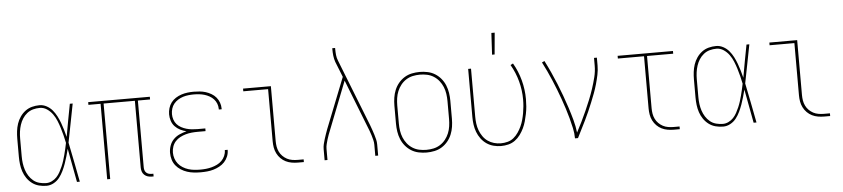

<svg xmlns="http://www.w3.org/2000/svg" viewBox="-44 -1004 5588 1272"><g transform="rotate(-5 2750.0 -368.0)"><path d="M222 8Q196 8 171.5 1.5Q147 -5 127 -20Q107 -35 92.5 -56Q78 -77 70 -101Q62 -125 59 -150Q56 -175 56 -200V-320Q56 -345 59 -370Q62 -395 70 -419Q78 -443 92.5 -464Q107 -485 127 -500Q147 -515 171.5 -521.5Q196 -528 222 -528Q246 -528 268.5 -516Q291 -504 307 -485Q323 -466 334.5 -443.5Q346 -421 354.5 -398Q363 -375 370 -351Q377 -327 383 -303Q393 -357 402.5 -411.5Q412 -466 423 -520H442Q429 -456 417 -391.5Q405 -327 392 -264Q406 -198 418.5 -132Q431 -66 444 0H425Q414 -56 404 -112Q394 -168 383 -224Q377 -200 370 -175.5Q363 -151 354.5 -127Q346 -103 335 -80Q324 -57 308.5 -37Q293 -17 270 -4.5Q247 8 222 8ZM222 -10Q241 -10 259.5 -19Q278 -28 291.5 -42.5Q305 -57 314.5 -74.5Q324 -92 332 -110.5Q340 -129 346 -148Q352 -167 357 -186Q362 -205 366.5 -224.5Q371 -244 375 -264Q370 -289 363.5 -314.5Q357 -340 349.5 -364.5Q342 -389 332 -413.5Q322 -438 307 -459Q292 -480 270 -495Q248 -510 222 -510Q199 -510 177 -504Q155 -498 137 -483.5Q119 -469 107 -450Q95 -431 88 -409.5Q81 -388 78 -365.5Q75 -343 75 -320V-200Q75 -177 78 -154.5Q81 -132 88 -110.5Q95 -89 107 -70Q119 -51 136.5 -36.5Q154 -22 176.5 -16Q199 -10 222 -10Z M922 8Q908 8 895 4Q882 0 872 -9.5Q862 -19 858 -32Q854 -45 854 -58V-502H646V0H626V-502H545V-520H955V-502H874V-58Q874 -49 876.5 -39.5Q879 -30 886 -23Q893 -16 902.5 -13Q912 -10 922 -10H934V8Z M1247 8Q1225 8 1202 5.5Q1179 3 1157.5 -4Q1136 -11 1116.5 -23.5Q1097 -36 1083 -53.5Q1069 -71 1062.5 -93Q1056 -115 1056 -138Q1056 -162 1064.5 -186Q1073 -210 1090.5 -227.5Q1108 -245 1130.5 -255Q1153 -265 1177 -271Q1156 -276 1136 -286Q1116 -296 1101 -312Q1086 -328 1079 -349.5Q1072 -371 1072 -393Q1072 -413 1078 -433.5Q1084 -454 1096.5 -470.5Q1109 -487 1127 -498.5Q1145 -510 1165 -516.5Q1185 -523 1205.5 -525.5Q1226 -528 1247 -528Q1267 -528 1287.5 -526Q1308 -524 1327 -518Q1346 -512 1364 -501.5Q1382 -491 1395 -475.5Q1408 -460 1415 -440.5Q1422 -421 1422 -401V-396H1403V-400Q1403 -418 1396.5 -435Q1390 -452 1378 -465Q1366 -478 1350 -487Q1334 -496 1317 -501Q1300 -506 1282.5 -508Q1265 -510 1247 -510Q1229 -510 1210.5 -508Q1192 -506 1174.5 -500.5Q1157 -495 1141 -485Q1125 -475 1113.5 -461Q1102 -447 1096.5 -429Q1091 -411 1091 -392Q1091 -374 1097 -356Q1103 -338 1115 -324.5Q1127 -311 1143.5 -302Q1160 -293 1177.5 -288Q1195 -283 1213.5 -281Q1232 -279 1250 -279H1303V-261H1250Q1230 -261 1210 -259Q1190 -257 1170.5 -251.5Q1151 -246 1133 -236.5Q1115 -227 1101.5 -212Q1088 -197 1081.5 -177.5Q1075 -158 1075 -138Q1075 -118 1081.5 -98.5Q1088 -79 1100.5 -63.5Q1113 -48 1130.5 -37Q1148 -26 1167.5 -20Q1187 -14 1207 -12Q1227 -10 1247 -10Q1266 -10 1285 -12Q1304 -14 1322.5 -19Q1341 -24 1358.5 -32.5Q1376 -41 1389.5 -54.5Q1403 -68 1411 -86Q1419 -104 1419 -123V-125H1438V-123Q1438 -101 1429.5 -80.5Q1421 -60 1406.5 -44.5Q1392 -29 1372.5 -18.5Q1353 -8 1332.5 -2Q1312 4 1290.5 6Q1269 8 1247 8Z M1895 0Q1874 0 1853.5 -3.5Q1833 -7 1814.5 -16Q1796 -25 1781 -40Q1766 -55 1756.5 -74Q1747 -93 1743.5 -113.5Q1740 -134 1740 -155V-502H1575V-520H1760V-155Q1760 -136 1763 -118Q1766 -100 1774 -83.5Q1782 -67 1795 -54Q1808 -41 1824 -32.5Q1840 -24 1858.5 -21Q1877 -18 1895 -18H1934V0Z M2072 0V-74Q2072 -91 2076 -107.5Q2080 -124 2085 -140Q2090 -156 2095.5 -172Q2101 -188 2107 -204L2240 -540L2199 -643Q2192 -663 2189.5 -684.5Q2187 -706 2187 -728V-735H2206V-728Q2206 -708 2208 -688Q2210 -668 2218 -649L2393 -204Q2399 -188 2404.5 -172Q2410 -156 2415 -140Q2420 -124 2424 -107.5Q2428 -91 2428 -74V0H2409V-74Q2409 -90 2405 -105.5Q2401 -121 2396.5 -136.5Q2392 -152 2386 -167.5Q2380 -183 2374 -198L2250 -514L2126 -198Q2120 -183 2114 -167.5Q2108 -152 2103.5 -136.5Q2099 -121 2095 -105.5Q2091 -90 2091 -74V0Z M2750 8Q2724 8 2697.5 2.5Q2671 -3 2648.5 -17Q2626 -31 2609 -51.5Q2592 -72 2582 -96.5Q2572 -121 2568 -147.5Q2564 -174 2564 -200V-320Q2564 -346 2568 -372.5Q2572 -399 2582 -423.5Q2592 -448 2609 -468.5Q2626 -489 2648.5 -503Q2671 -517 2697.5 -522.5Q2724 -528 2750 -528Q2776 -528 2802.5 -522.5Q2829 -517 2851.5 -503Q2874 -489 2891 -468.5Q2908 -448 2918 -423.5Q2928 -399 2932 -372.5Q2936 -346 2936 -320V-200Q2936 -174 2932 -147.5Q2928 -121 2918 -96.5Q2908 -72 2891 -51.5Q2874 -31 2851.5 -17Q2829 -3 2802.5 2.5Q2776 8 2750 8ZM2750 -10Q2774 -10 2797.5 -15Q2821 -20 2841.5 -33Q2862 -46 2877 -65Q2892 -84 2901 -106Q2910 -128 2913.5 -152Q2917 -176 2917 -200V-320Q2917 -344 2913.5 -368Q2910 -392 2901 -414Q2892 -436 2877 -455Q2862 -474 2841.5 -487Q2821 -500 2797.5 -505Q2774 -510 2750 -510Q2726 -510 2702.5 -505Q2679 -500 2658.5 -487Q2638 -474 2623 -455Q2608 -436 2599 -414Q2590 -392 2586.5 -368Q2583 -344 2583 -320V-200Q2583 -176 2586.5 -152Q2590 -128 2599 -106Q2608 -84 2623 -65Q2638 -46 2658.5 -33Q2679 -20 2702.5 -15Q2726 -10 2750 -10Z M3245 8Q3220 8 3195 1.5Q3170 -5 3149 -19.5Q3128 -34 3112.5 -55Q3097 -76 3088 -100Q3079 -124 3075.5 -149Q3072 -174 3072 -200V-520H3091V-200Q3091 -177 3094 -154Q3097 -131 3105 -109.5Q3113 -88 3126.5 -68.5Q3140 -49 3158.5 -36Q3177 -23 3199.5 -16.5Q3222 -10 3245 -10Q3268 -10 3290.5 -16Q3313 -22 3330.5 -36.5Q3348 -51 3361 -70Q3374 -89 3383.5 -109.5Q3393 -130 3399 -152Q3405 -174 3409 -196.5Q3413 -219 3415 -241.5Q3417 -264 3417 -287Q3417 -348 3401 -408Q3385 -468 3354 -521L3371 -530Q3403 -475 3419.5 -413Q3436 -351 3436 -287Q3436 -263 3434 -238.5Q3432 -214 3427 -189.5Q3422 -165 3415.5 -141.5Q3409 -118 3398.5 -96Q3388 -74 3373 -53.5Q3358 -33 3338 -18.5Q3318 -4 3294 2Q3270 8 3245 8ZM3238 -600 3246 -744H3268L3255 -600Z M3737 0Q3737 -34 3729.5 -68Q3722 -102 3713 -135.5Q3704 -169 3693.5 -201.5Q3683 -234 3671.5 -266.5Q3660 -299 3647.5 -331Q3635 -363 3621.5 -395Q3608 -427 3593.5 -458Q3579 -489 3563 -520L3580 -528Q3600 -489 3618 -449.5Q3636 -410 3652.5 -369.5Q3669 -329 3684 -288Q3699 -247 3712.5 -205.5Q3726 -164 3737.5 -122Q3749 -80 3754 -37Q3772 -71 3789 -105.5Q3806 -140 3821.5 -175Q3837 -210 3851.5 -245.5Q3866 -281 3878 -317.5Q3890 -354 3899.5 -392Q3909 -430 3909 -468V-520H3928V-468Q3928 -437 3921.5 -406Q3915 -375 3906.5 -345Q3898 -315 3887 -285.5Q3876 -256 3864 -227Q3852 -198 3839.5 -169Q3827 -140 3813 -112Q3799 -84 3785 -56Q3771 -28 3757 0Z M4395 0Q4374 0 4353.5 -3.5Q4333 -7 4314.5 -16Q4296 -25 4281 -40Q4266 -55 4256.5 -74Q4247 -93 4243.5 -113.5Q4240 -134 4240 -155V-502H4066V-520H4434V-502H4260V-155Q4260 -136 4263 -118Q4266 -100 4274 -83.5Q4282 -67 4295 -54Q4308 -41 4324 -32.5Q4340 -24 4358.5 -21Q4377 -18 4395 -18H4434V0Z M4722 8Q4696 8 4671.5 1.5Q4647 -5 4627 -20Q4607 -35 4592.5 -56Q4578 -77 4570 -101Q4562 -125 4559 -150Q4556 -175 4556 -200V-320Q4556 -345 4559 -370Q4562 -395 4570 -419Q4578 -443 4592.5 -464Q4607 -485 4627 -500Q4647 -515 4671.5 -521.5Q4696 -528 4722 -528Q4746 -528 4768.5 -516Q4791 -504 4807 -485Q4823 -466 4834.5 -443.5Q4846 -421 4854.5 -398Q4863 -375 4870 -351Q4877 -327 4883 -303Q4893 -357 4902.5 -411.5Q4912 -466 4923 -520H4942Q4929 -456 4917 -391.5Q4905 -327 4892 -264Q4906 -198 4918.5 -132Q4931 -66 4944 0H4925Q4914 -56 4904 -112Q4894 -168 4883 -224Q4877 -200 4870 -175.5Q4863 -151 4854.5 -127Q4846 -103 4835 -80Q4824 -57 4808.5 -37Q4793 -17 4770 -4.5Q4747 8 4722 8ZM4722 -10Q4741 -10 4759.5 -19Q4778 -28 4791.5 -42.5Q4805 -57 4814.5 -74.5Q4824 -92 4832 -110.5Q4840 -129 4846 -148Q4852 -167 4857 -186Q4862 -205 4866.5 -224.5Q4871 -244 4875 -264Q4870 -289 4863.5 -314.5Q4857 -340 4849.5 -364.5Q4842 -389 4832 -413.5Q4822 -438 4807 -459Q4792 -480 4770 -495Q4748 -510 4722 -510Q4699 -510 4677 -504Q4655 -498 4637 -483.5Q4619 -469 4607 -450Q4595 -431 4588 -409.5Q4581 -388 4578 -365.5Q4575 -343 4575 -320V-200Q4575 -177 4578 -154.5Q4581 -132 4588 -110.5Q4595 -89 4607 -70Q4619 -51 4636.5 -36.5Q4654 -22 4676.5 -16Q4699 -10 4722 -10Z M5395 0Q5374 0 5353.5 -3.5Q5333 -7 5314.5 -16Q5296 -25 5281 -40Q5266 -55 5256.5 -74Q5247 -93 5243.5 -113.5Q5240 -134 5240 -155V-502H5075V-520H5260V-155Q5260 -136 5263 -118Q5266 -100 5274 -83.5Q5282 -67 5295 -54Q5308 -41 5324 -32.5Q5340 -24 5358.5 -21Q5377 -18 5395 -18H5434V0Z"/></g></svg>

Font: Iosevka Curly Thin
Style: Regular
Weight: 100
Monospace: yes
Designer: Belleve Invis
Foundry: Belleve Invis
Version: Version 22.1.2; ttfautohint (v1.8.4)